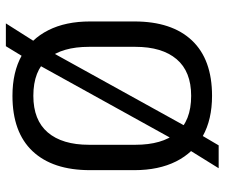

<svg xmlns="http://www.w3.org/2000/svg" viewBox="-74 -638 747 638"><g transform="rotate(-90 299.0 -319.5)"><path d="M299.1 12.1Q220.2 12.1 165.2 -18.7Q110.1 -49.5 81.1 -107.4Q52.1 -165.3 52.1 -245.8V-393.5Q52.1 -517.4 115.1 -584.3Q178.1 -651.1 299.1 -651.1Q377.9 -651.1 433 -620.3Q488.1 -589.5 517.1 -531.9Q546.2 -474.2 546.2 -393.5V-245.8Q546.2 -121.6 483.1 -54.7Q420.1 12.1 299.1 12.1ZM58.5 34.1 127 -76.3 145.4 -100.9 413.7 -585.7 421.8 -603.7 464 -673H539.8L471.8 -565.7L454.7 -540L188.5 -58.7L181.7 -46.1L134.5 34.1ZM299.1 -57.3Q379.9 -57.3 420.9 -105.7Q461.9 -154.2 461.9 -242.7V-396.8Q461.9 -485.7 422.3 -533.7Q382.7 -581.7 299.1 -581.7Q218.4 -581.7 177.4 -533.7Q136.4 -485.7 136.4 -396.8V-242.7Q136.4 -154.2 175.8 -105.7Q215.2 -57.3 299.1 -57.3Z"/></g></svg>

Font: Anek Tamil Medium
Style: Regular
Weight: 500
Designer: Aadarsh Rajan (Tamil), Yesha Goshar (Latin)
Foundry: Ek Type
Version: Version 1.003